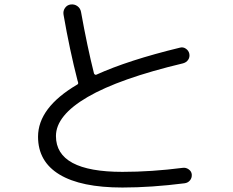

<svg xmlns="http://www.w3.org/2000/svg" viewBox="-20 -798 1040 858"><path d="M527 40Q342 40 246 -18Q150 -76 150 -187Q150 -317 325 -420Q332 -423 328 -433Q328 -434 328 -434L327 -436Q291 -576 264 -732Q261 -749 270.5 -762.5Q280 -776 296 -778Q313 -780 326 -770.5Q339 -761 342 -745Q370 -589 400 -470Q401 -467 404 -465Q407 -463 410 -464Q553 -529 784 -585Q798 -589 810.5 -580.5Q823 -572 826 -558Q829 -543 821 -531Q813 -519 798 -515Q513 -447 371.5 -364.5Q230 -282 230 -190Q230 -30 527 -30Q657 -30 797 -48Q811 -50 823.5 -41Q836 -32 837 -18Q838 -3 829 8Q820 19 805 21Q656 40 527 40Z"/></svg>

Font: Rounded Mplus 1c
Style: Regular
Weight: 400
Version: Version 1.059.20150529